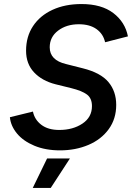

<svg xmlns="http://www.w3.org/2000/svg" viewBox="-20 -730 653 950"><path d="M29 -150 143 -178Q151 -138 184.5 -112.5Q218 -87 273 -87Q341 -87 388 -118.5Q435 -150 435 -205Q435 -244 410 -262.5Q385 -281 332 -294L255 -313Q188 -330 148.5 -372Q109 -414 109 -479Q109 -549 143.5 -601Q178 -653 240 -681.5Q302 -710 383 -710Q482 -710 540.5 -665.5Q599 -621 613 -550L500 -521Q491 -562 457.5 -586Q424 -610 370 -610Q309 -610 267.5 -578.5Q226 -547 226 -496Q226 -432 307 -413L390 -392Q478 -370 516.5 -324Q555 -278 555 -211Q555 -142 518 -91Q481 -40 417.5 -13Q354 14 277 14Q205 14 150 -9Q95 -32 64 -69.5Q33 -107 29 -150ZM213 54H326L231 200H142Z"/></svg>

Font: Oak Sans Semibold
Style: Italic
Weight: 600
Italic angle: -9.49998°
Foundry: Erik Kennedy, Walven
Version: Version 1.000